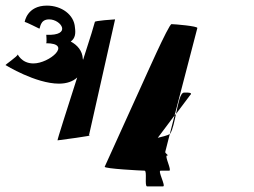

<svg xmlns="http://www.w3.org/2000/svg" viewBox="-54 -664 904 684"><path d="M-34 -432C-34 -432 73 -366 156 -366C184 -366 206 -374 221 -388C186 -278 149 -164 151 -164C151 -164 291 -182 263 -182L356 -595C352 -595 283 -590 284 -586C284 -584 266 -524 242 -451L241 -454C240 -483 221 -504 198 -516C214 -528 216 -544 213 -566C210 -612 165 -644 113 -644C42 -644 34 -586 34 -586C38 -586 86 -562 86 -562C90 -562 87 -595 121 -595C164 -595 204 -536 111 -540C110 -546 114 -510 110 -510C206 -510 122 -438 65 -438C21 -438 8 -474 9 -470C10 -464 -38 -432 -34 -432ZM319 -70C316 -63 451 -56 461 -56C471 -56 460 0 470 0H527C538 0 507 -56 518 -56H549C559 -56 531 -110 541 -110C551 -110 532 -117 535 -124L551 -187C544 -181 519 -176 508 -173L568 -253L649 -564C652 -571 567 -578 557 -578C547 -578 459 -378 455 -370ZM551 -187C552 -188 553 -188 553 -189C562 -204 567 -231 573 -258L568 -253ZM573 -258 624 -326C624 -326 638 -336 601 -334C588 -333 581 -296 573 -258Z"/></svg>

Font: Ampere
Style: RevIta
Weight: 400
Version: Version 1